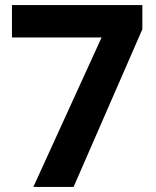

<svg xmlns="http://www.w3.org/2000/svg" viewBox="-20 -734 612 754"><path d="M111 0H269L539 -619V-714H27V-587H379Z"/></svg>

Font: Noto Sans Javanese
Style: Bold
Weight: 700
Designer: Monotype Design Team
Foundry: Monotype Imaging Inc.
Version: Version 2.005